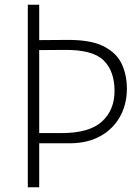

<svg xmlns="http://www.w3.org/2000/svg" viewBox="-20 -788 582 808"><path d="M119 -185V-228H239Q356 -228 409 -276.5Q462 -325 462 -405Q462 -489 416 -534Q370 -579 253 -578L118 -577V-619L261 -620Q362 -621 416.5 -593Q471 -565 492.5 -518.5Q514 -472 514 -415Q514 -349 485 -297Q456 -245 402 -215Q348 -185 272 -185ZM97 0V-768H145V0Z"/></svg>

Font: Yaldevi ExtraLight ExtraLight
Style: Regular
Weight: 250
Version: Version 1.100